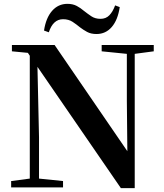

<svg xmlns="http://www.w3.org/2000/svg" viewBox="-20 -975 855 999"><path d="M209 -816Q219 -882 251 -918.5Q283 -955 331 -955Q359 -955 379.5 -944Q400 -933 416 -919Q435 -904 455 -890.5Q475 -877 503 -877Q531 -877 549 -895.5Q567 -914 579 -947L603 -938Q593 -871 561.5 -834.5Q530 -798 482 -798Q453 -798 433 -809Q413 -820 396 -833Q378 -848 357.5 -861.5Q337 -875 308 -875Q282 -875 263.5 -858Q245 -841 234 -807ZM38 0V-33L144 -47H171L308 -33V0ZM135 0V-713H173L183 -261V0ZM509 -708V-741H780V-708L675 -694H648ZM609 4 162 -646 159 -649 125 -700 42 -708V-741H264L662 -160L643 -153L640 -450V-741H681V4Z"/></svg>

Font: Noto Serif KR ExtraLight
Style: Bold
Weight: 700
Version: Version 2.002-H1;hotconv 1.1.0;makeotfexe 2.6.0